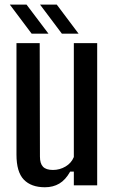

<svg xmlns="http://www.w3.org/2000/svg" viewBox="-20 -782 484 810"><path d="M169.5 8Q111.5 8 80.5 -24.2Q49.5 -56.5 49.5 -129.5V-600H147.5L148.5 -121.5Q148.5 -92 161.5 -78.5Q174.5 -65 203.5 -65Q232 -65 256.5 -79.5Q281 -94 291.5 -119.5V-600H390V0H291.5V-58H276Q256.5 -23 230.2 -7.5Q204 8 169.5 8ZM241 -640 149 -762.5H219.5L311.5 -640ZM113.5 -640 21.5 -762.5H92L184.5 -640Z"/></svg>

Font: Big Shoulders Text Thin SemiBold
Style: Regular
Weight: 600
Version: Version 2.002